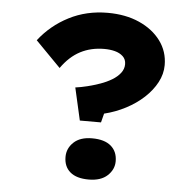

<svg xmlns="http://www.w3.org/2000/svg" viewBox="-52 -768 844 831"><g transform="rotate(5 370.0 -352.0)"><path d="M303 -240 271 -381Q295 -384 323 -391Q351 -398 378 -407.5Q405 -417 427.5 -430.5Q450 -444 463.5 -461.5Q477 -479 477 -500Q477 -521 463 -534Q449 -547 428 -552.5Q407 -558 382 -558Q324 -558 278 -534Q232 -510 196 -459L87 -570Q139 -637 215 -676Q291 -715 383 -715Q461 -715 520.5 -688.5Q580 -662 614 -616Q648 -570 648 -511Q648 -472 628.5 -435.5Q609 -399 575.5 -368Q542 -337 498 -314Q454 -291 405 -279L395 -240ZM255 -78Q255 -115 283 -141.5Q311 -168 363 -168Q417 -168 445 -144Q473 -120 473 -78Q473 -42 444.5 -15.5Q416 11 363 11Q310 11 282.5 -12.5Q255 -36 255 -78Z"/></g></svg>

Font: Lexend Mega
Style: Bold
Weight: 700
Version: Version 1.007